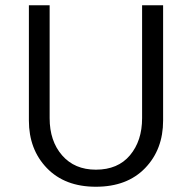

<svg xmlns="http://www.w3.org/2000/svg" viewBox="-20 -700 732 731"><path d="M169 -250Q169 -163 216.5 -108.5Q264 -54 345 -54Q429 -54 475 -109Q521 -164 521 -250V-680H601V-241Q601 -131 532.5 -60Q464 11 345 11Q227 11 158.5 -60Q90 -131 90 -241V-680H169Z"/></svg>

Font: Palanquin
Style: Regular
Weight: 400
Designer: Pria Ravichandran
Version: Version 1.0.4